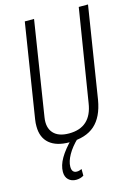

<svg xmlns="http://www.w3.org/2000/svg" viewBox="-135 -771 750 1062"><g transform="rotate(-15 239.5 -240.0)"><path d="M184 10Q109 10 69 -24Q29 -58 29 -122Q29 -133 29.5 -141Q30 -149 32 -162L117 -700H170L85 -159Q76 -102 104.5 -70Q133 -38 194 -38Q321 -38 341 -172L426 -700H479L396 -176Q380 -81 328.5 -35.5Q277 10 184 10ZM198 -5 233 0Q194 37 173 74.5Q152 112 152 142Q152 177 181 177Q194 177 209 170V208Q190 220 165 220Q139 220 122 204Q105 188 105 159Q105 122 128.5 81.5Q152 41 198 -5Z"/></g></svg>

Font: Georama SemiCondensed Light
Style: Italic
Weight: 300
Width: 4
Italic angle: -9°
Designer: Jean-Baptiste Levee
Foundry: Production Type
Version: Version 1.000